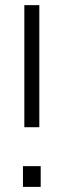

<svg xmlns="http://www.w3.org/2000/svg" viewBox="-20 -731 264 751"><path d="M133.8 -710.9V-233.4H75.2V-710.9ZM139.2 -81.1V0H69.8V-81.1Z"/></svg>

Font: Battambang Light
Style: Regular
Weight: 300
Designer: Danh Hong
Version: Version 8.002; ttfautohint (v1.8.3)